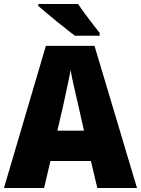

<svg xmlns="http://www.w3.org/2000/svg" viewBox="-20 -947 710 967"><path d="M470 0 438 -136H234L202 0H0L211 -716H456L670 0ZM373 -422Q368 -444 360.5 -476Q353 -508 346 -540Q339 -572 336 -595Q332 -573 325.5 -542Q319 -511 312 -479.5Q305 -448 300 -423L269 -289H403ZM373 -927Q387 -906 407.5 -878Q428 -850 448.5 -824Q469 -798 482 -781V-767H358Q341 -779 316 -799Q291 -819 263.5 -841Q236 -863 212 -883.5Q188 -904 173 -917V-927Z"/></svg>

Font: Noto Sans Myanmar SemiCondensed Black
Style: Regular
Weight: 900
Width: 4
Designer: Monotype Design Team
Foundry: Monotype Imaging Inc.
Version: Version 2.107; ttfautohint (v1.8.4.7-5d5b)